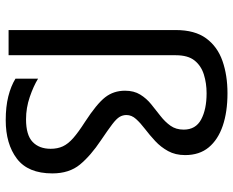

<svg xmlns="http://www.w3.org/2000/svg" viewBox="-92 -713 815 671"><g transform="rotate(90 315.5 -377.5)"><path d="M522 -617Q522 -583 508 -557.5Q494 -532 473 -512.5Q452 -493 431 -477Q410 -461 396 -445.5Q382 -430 382 -412Q382 -399 388.5 -388Q395 -377 414 -362.5Q433 -348 470 -323Q524 -287 555 -249.5Q586 -212 586 -153Q586 -68 534.5 -29Q483 10 400 10Q353 10 317 1Q281 -8 255 -24V-103Q281 -87 319 -74Q357 -61 397 -61Q452 -61 476 -84Q500 -107 500 -147Q500 -171 491.5 -189.5Q483 -208 462.5 -226Q442 -244 406 -267Q343 -308 320 -337.5Q297 -367 297 -407Q297 -438 310.5 -460Q324 -482 344.5 -498.5Q365 -515 385.5 -531Q406 -547 419.5 -566Q433 -585 433 -612Q433 -654 397.5 -673Q362 -692 306 -692Q271 -692 240.5 -682.5Q210 -673 191.5 -650Q173 -627 173 -584V0H85V-584Q85 -651 114 -690.5Q143 -730 193 -747.5Q243 -765 306 -765Q371 -765 419.5 -748.5Q468 -732 495 -699.5Q522 -667 522 -617Z"/></g></svg>

Font: Noto Sans Sora Sompeng
Style: Regular
Weight: 400
Designer: Monotype Design Team. David Williams.
Foundry: Monotype Imaging Inc.
Version: Version 2.101